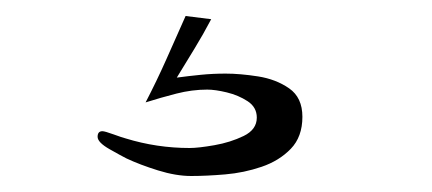

<svg xmlns="http://www.w3.org/2000/svg" viewBox="-20 -41 540 240"><path d="M358 105Q358 130 343.5 145Q329 160 307 167.5Q285 175 261.5 177Q238 179 219 179Q200 179 177.5 172Q155 165 138 157Q132 154 117 145.5Q102 137 102 130Q102 123 108 123Q111 123 122 127Q133 131 137 132Q176 144 217 144Q228 144 248 140.5Q268 137 284.5 129Q301 121 301 106Q301 93 289.5 85.5Q278 78 263.5 74.5Q249 71 239 71Q220 71 200.5 76Q181 81 162 87Q176 60 188 33Q200 6 212 -21L244 -17Q234 2 223 20Q212 38 201 56Q216 54 231 52.5Q246 51 262 51Q280 51 302.5 54.5Q325 58 341.5 69.5Q358 81 358 105Z"/></svg>

Font: Kaisei Decol
Style: Regular
Weight: 400
Designer: Font-Kai, 金井和夫
Foundry: KAZUO KANAI
Version: Version 5.003